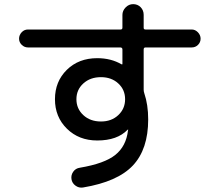

<svg xmlns="http://www.w3.org/2000/svg" viewBox="-20 -835 1040 909"><path d="M458 -469.7Q407.2 -469.7 374.5 -439.9Q341.8 -410.2 341.8 -365.2Q341.8 -320.3 374.5 -290Q407.2 -259.8 458 -259.8Q507.8 -259.8 540 -290Q572.3 -320.3 572.3 -365.2Q572.3 -410.2 540 -439.9Q507.8 -469.7 458 -469.7ZM112.3 -610.4Q95.7 -610.4 83 -622.6Q70.3 -634.8 70.3 -651.9Q70.3 -668.9 82.5 -682.1Q94.7 -695.3 112.3 -695.3H550.8Q559.6 -695.3 559.6 -704.1V-764.6Q559.6 -784.2 574.7 -799.8Q589.8 -815.4 610.4 -815.4Q631.8 -815.4 646 -800.8Q660.2 -786.1 660.2 -764.6V-703.1Q660.2 -695.3 668.9 -695.3H887.7Q904.3 -695.3 917 -682.1Q929.7 -668.9 929.7 -651.9Q929.7 -634.8 917.5 -622.6Q905.3 -610.4 887.7 -610.4H668.9Q660.2 -610.4 660.2 -600.6V-410.2Q660.2 -402.3 663.1 -393.6Q681.6 -338.9 681.6 -269.5Q681.6 -128.9 609.4 -51.8Q537.1 25.4 373 52.7Q353.5 55.7 337.4 43.9Q321.3 32.2 318.4 13.2Q315.4 -5.9 326.7 -22Q337.9 -38.1 358.4 -41Q474.6 -60.5 525.9 -101.6Q577.1 -142.6 585.9 -216.8Q585.9 -216.8 585.9 -217.8L586.9 -219.7Q586.9 -221.7 585.9 -221.7L584 -220.7Q535.2 -169.9 440.4 -169.9Q353.5 -169.9 296.9 -225.6Q240.2 -281.2 240.2 -365.2Q240.2 -449.2 296.4 -504.4Q352.5 -559.6 440.4 -559.6Q505.9 -559.6 555.7 -530.3H558.6Q559.6 -530.3 559.6 -531.2V-600.6Q559.6 -609.4 550.8 -610.4Z"/></svg>

Font: Rounded Mgen+ 1mn medium
Style: Regular
Weight: 500
Designer: [Source Han Sans]
Ryoko NISHIZUKA  (kana & ideographs); Paul D. Hunt (Latin, Greek & Cyrillic); Wenlong ZHANG  (bopomofo
Version: Version 1.059.20150602